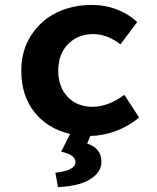

<svg xmlns="http://www.w3.org/2000/svg" viewBox="-20 -543 640 784"><path d="M335.9 43Q394 62.5 394 117.2Q394 149.9 368.7 173.3Q343.3 196.8 304.9 207.8Q266.6 218.8 216.8 221.2L206.1 162.1Q288.1 153.8 288.1 118.2Q288.1 104.5 275.1 94.2Q262.2 84 230 76.2L266.1 3.9Q175.3 -17.1 121.1 -84.5Q66.9 -151.9 66.9 -254.9Q66.9 -336.9 107.2 -398.9Q147.5 -460.9 211.9 -491.9Q276.4 -522.9 354 -522.9Q410.2 -522.9 458.5 -503.9Q506.8 -484.9 540 -453.1L472.2 -361.8Q416.5 -403.8 361.8 -403.8Q297.9 -403.8 257.8 -362.8Q217.8 -321.8 217.8 -254.9Q217.8 -188 256.3 -147.5Q294.9 -106.9 356.9 -106.9Q421.4 -106.9 487.8 -155.8L547.9 -63Q505.4 -27.3 452.9 -8.1Q400.4 11.2 349.1 12.2Z"/></svg>

Font: Office Code Pro D Bold
Style: Regular
Weight: 700
Designer: Nathan Rutzky & Paul D. Hunt
Foundry: Adobe Systems Incorporated
Version: Version 1.004;PS 001.004;hotconv 1.0.70;makeotf.lib2.5.58329